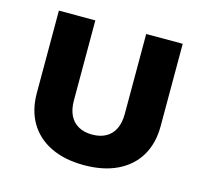

<svg xmlns="http://www.w3.org/2000/svg" viewBox="-86 -642 793 745"><g transform="rotate(15 311.0 -269.0)"><path d="M310.7 8.2Q233.8 8.2 178.1 -18.6Q122.4 -45.3 92.4 -95.4Q62.4 -145.5 62.4 -215.2V-545.9H208.8V-224.6Q208.8 -189.2 220.8 -164.7Q232.9 -140.1 255.9 -127.4Q278.8 -114.6 311 -114.6Q343.3 -114.6 366.2 -127.4Q389.1 -140.1 401.1 -164.7Q413.1 -189.2 413.1 -224.6V-545.9H559.8V-215.2Q559.8 -145.5 529.8 -95.4Q499.8 -45.3 444 -18.6Q388.1 8.2 310.7 8.2Z"/></g></svg>

Font: Inter Variable LoSnoCo
Style: Regular
Weight: 400
Designer: Rasmus Andersson
Foundry: rsms
Version: Version 4.000;git-a52131595; featfreeze: case,dlig,ss01,ss02